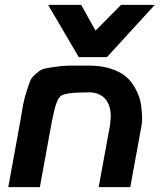

<svg xmlns="http://www.w3.org/2000/svg" viewBox="-20 -770 658 790"><path d="M304 -535 178 -750H314L373 -644L478 -750H617L420 -535ZM14 0 62 -263Q71 -317 75.5 -341Q80 -365 90.5 -397.5Q101 -430 106 -441Q111 -452 129.5 -468Q148 -484 160.5 -487Q173 -490 206.5 -495Q240 -500 266.5 -500Q293 -500 347 -500Q398 -500 437 -487Q476 -474 498.5 -454.5Q521 -435 536 -407.5Q551 -380 556.5 -358Q562 -336 563.5 -310Q565 -284 564.5 -274.5Q564 -265 563 -257L516 0H386L433 -257L436 -293Q433 -383 354 -390H343Q250 -390 230.5 -375.5Q211 -361 197 -286Q195 -280 194.5 -276.5Q194 -273 193 -267.5Q192 -262 191 -257L144 0Z"/></svg>

Font: Hermit
Style: Bold Italic
Weight: 700
Italic angle: -10°
Designer: Pablo Caro
Version: Version 2.000;PS 002.000;hotconv 1.0.88;makeotf.lib2.5.64775